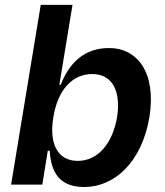

<svg xmlns="http://www.w3.org/2000/svg" viewBox="-20 -747 666 777"><path d="M151.3 0 173.3 -137.1H181.1C186.8 -46.2 222.7 9.6 321 9.9C444.6 9.6 554 -92.3 584.5 -272C614 -453.8 535.2 -552.6 421.2 -552.6C320.7 -552.6 259.9 -491.8 225.9 -404.1H220.2L273.4 -727.3H144.9L24.9 0ZM196 -272.7C212.4 -378.2 269.5 -447.1 353 -447.4C437.9 -447.1 469.5 -374.3 453.8 -272.7C436.4 -170.5 378.9 -95.9 294.7 -95.9C212 -95.9 177.9 -166.9 196 -272.7Z"/></svg>

Font: Riot Sans 2.0
Style: Bold Italic
Weight: 600
Italic angle: -9.39999°
Designer: Rasmus Andersson
Foundry: rsms
Version: Version 3.006;hotconv 1.0.109;makeotfexe 2.5.65596